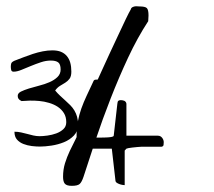

<svg xmlns="http://www.w3.org/2000/svg" viewBox="-20 -602 696 623"><path d="M26.9 -174.6Q38.1 -174.6 48.4 -172.3Q58.8 -170 68.5 -167.4Q78.2 -164.7 88.2 -162.4Q98.3 -160.1 108.9 -160.1Q118.9 -160.1 133.9 -162.1Q149 -164.2 162.5 -169.1Q176.1 -174.1 185.5 -182.8Q195 -191.5 195 -205.4Q195 -222.9 187.3 -235.1Q179.6 -247.3 167.3 -255.5Q154.9 -263.6 139.2 -268.2Q123.6 -272.9 107.7 -274.3Q91.8 -275.8 76.7 -275.5Q61.7 -275.2 49.9 -274.1Q42.8 -277.5 40.2 -281.3Q37.5 -285.1 37.5 -290.9Q37.5 -299.6 48.1 -304.9Q58.8 -310.1 73.8 -314.8Q88.8 -319.4 107.1 -324.1Q125.4 -328.7 140.7 -335.4Q156.1 -342.1 166.4 -352Q176.7 -361.9 176.7 -376.4Q176.7 -393.8 168.7 -399.7Q160.8 -405.5 144.9 -405.5Q128.9 -405.5 112.4 -399.9Q95.9 -394.4 79.7 -387.7Q63.5 -381 49.3 -375.2Q35.2 -369.4 24 -369.4Q21 -369.4 18.9 -370.9Q16.9 -372.3 16.3 -374.9Q15.7 -377.6 15.4 -380.2Q15.1 -382.8 15.1 -385.7Q15.1 -392.1 16.6 -396.5Q18.1 -400.8 26.9 -404.9Q40.5 -410.1 55.5 -415.9Q70.5 -421.7 86.5 -427Q102.4 -432.2 118.6 -435.4Q134.8 -438.6 149.6 -438.6Q166.1 -438.6 177.6 -434Q189.1 -429.3 196.7 -420.3Q204.4 -411.3 208 -398.5Q211.5 -385.7 211.5 -369.4Q211.5 -354.3 205.6 -346.4Q199.7 -338.6 191.7 -333.7Q183.8 -328.7 174.9 -323.5Q166.1 -318.2 159 -308.4Q166.7 -299.1 175.2 -291.2Q183.8 -283.4 192 -275.8Q200.3 -268.2 208 -260.7Q215.6 -253.1 221.2 -243.8Q226.8 -234.5 230.1 -223.2Q233.3 -211.8 233.3 -197.9Q233.3 -176.4 220 -162.4Q206.8 -148.5 187.6 -140.6Q168.4 -132.8 147.2 -129.6Q126 -126.4 109.5 -126.4Q97.7 -126.4 83.2 -128.1Q68.8 -129.9 56.1 -134.8Q43.4 -139.7 35.2 -149Q26.9 -158.4 26.9 -174.6ZM184.6 -28.3Q184.6 -51.8 190.9 -72.3Q197.3 -92.8 206.5 -112.3Q215.8 -131.8 225.6 -150.9Q235.4 -169.9 243.2 -190.4Q243.2 -194.3 247.1 -208Q251 -221.7 255.9 -237.8Q260.7 -253.9 265.1 -268.1Q269.5 -282.2 271.5 -285.2Q275.4 -295.9 285.6 -318.4Q295.9 -340.8 308.6 -369.1Q321.3 -397.5 335.9 -428.7Q350.6 -460 363.8 -488.3Q377 -516.6 387.7 -539.1Q398.4 -561.5 404.3 -571.3Q405.3 -576.2 408.7 -578.1Q412.1 -580.1 416.5 -581.1Q420.9 -582 425.3 -581.5Q429.7 -581.1 432.6 -581.1Q451.2 -581.1 456.5 -575.7Q461.9 -570.3 461.9 -551.8Q461.9 -549.8 461.4 -542Q460.9 -534.2 460.9 -533.2Q425.8 -479.5 395.5 -414.6Q365.2 -349.6 338.9 -282.2Q312.5 -214.8 290.5 -148.9Q268.6 -83 251 -28.3Q245.1 -10.7 238.3 -4.9Q231.4 1 212.9 1Q196.3 1 190.4 -5.9Q184.6 -12.7 184.6 -28.3ZM253.1 -119.6Q242.6 -119.6 237.7 -123.3Q232.8 -127 230.9 -133.2Q229.1 -139.4 228.8 -146.9Q228.5 -154.3 228.5 -161.1Q228.5 -185.9 232.5 -207.3Q236.5 -228.7 243.8 -249.5Q251.2 -270.2 261.1 -291.3Q270.9 -312.4 282.6 -337.2Q284.4 -342.8 289.3 -343.4Q294.3 -344 298.6 -344Q305.9 -344 309.3 -340.3Q312.7 -336.6 312.7 -327.9V-324.8Q311.5 -320.5 308.1 -311.5Q304.7 -302.5 300.1 -291.6Q295.5 -280.8 291.2 -268.1Q286.9 -255.4 282.6 -243.9Q278.3 -232.4 275.2 -223.1Q272.1 -213.8 270.9 -210.1Q268.4 -203.9 267.2 -199.6Q266 -195.2 265.1 -191.2Q264.1 -187.2 264.1 -183.1Q264.1 -179.1 264.1 -172.9Q264.1 -171.7 263.8 -168.9Q263.5 -166.1 264.1 -163.6Q264.8 -161.1 266 -159Q267.2 -156.8 270.9 -155.5H275.8Q280.1 -155.5 284.1 -155.5Q288.1 -155.5 292.4 -155.5H305.3Q313.9 -155.5 323.5 -155.9Q333 -156.2 340.7 -157.4Q348.4 -158.6 349 -161.7L360.7 -264.7Q361.3 -272.7 364 -274.9Q366.8 -277.1 372.3 -277.1Q375.4 -277.1 378.5 -276.4Q381.6 -275.8 384 -274.6Q386.5 -273.3 388.3 -270.6Q390.2 -267.8 390.2 -264.7V-161.7H492.2Q500.8 -161.7 506.1 -154.9Q511.3 -148.1 511.3 -140.7Q511.3 -136.3 510.7 -131.7Q510.1 -127 503.9 -125.8Q500.8 -125.8 491.6 -125.8Q482.4 -125.8 471.9 -125.8Q461.5 -125.8 451.7 -125.8Q441.8 -125.8 438.1 -125.8Q433.8 -125.8 425.5 -124.9Q417.2 -123.9 409.9 -123.3Q402.5 -122.7 396.6 -121.4Q390.8 -120.2 390.2 -119.6L384.6 -113.4V-1.2Q382.2 -1.2 377 -2.1Q371.7 -3 366.8 -4.9Q361.9 -6.7 358.2 -9.5Q354.5 -12.3 354.5 -17.3L342.8 -119.6Z"/></svg>

Font: Swanky and Moo Moo Cyrillic
Style: Regular
Weight: 400
Designer: Kimberly Geswein; Denis Ignatov
Foundry: Kimberly Geswein; Denis Ignatov
Version: Version 1.003 June 27, 2018